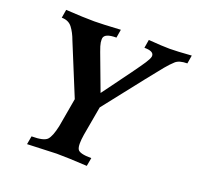

<svg xmlns="http://www.w3.org/2000/svg" viewBox="-122 -823 978 954"><g transform="rotate(20 367.0 -346.5)"><path d="M431.6 0Q327.1 -5.9 270.5 -5.9Q253.4 -5.9 115.7 0L123.5 -43.9Q188 -43.9 205.6 -62.7Q223.1 -81.5 235.4 -138.2L262.2 -291L151.4 -561Q137.7 -599.1 118.4 -624.3Q99.1 -649.4 63 -649.4L70.3 -693.4Q166 -687.5 220.7 -687.5Q260.7 -687.5 359.4 -693.4L352.1 -649.4Q291.5 -649.4 286.6 -622.6L286.1 -614.3L287.1 -600.1Q289.1 -585.4 300.8 -554.2L372.1 -363.8Q509.3 -549.3 531.7 -584.5Q546.9 -607.9 549.3 -619.6L549.8 -624.5Q549.8 -649.4 500 -649.4L507.3 -693.4Q584 -687.5 619.1 -687.5Q655.8 -687.5 734.4 -693.4L727.1 -649.4Q684.6 -649.4 665.3 -631.8Q646 -614.3 624.3 -588.1Q602.5 -562 555.7 -502.4L392.6 -294.9L365.2 -140.1Q360.8 -112.3 360.8 -93.8Q360.8 -72.8 366.2 -63Q376 -43.9 439.5 -43.9Z"/></g></svg>

Font: Kelvinch
Style: Bold Italic
Weight: 700
Italic angle: -10°
Designer: Paul James Miller
Foundry: High-Logic / Made with FontCreator
Version: Version 3.30 September 23, 2016